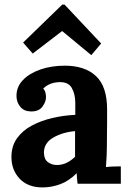

<svg xmlns="http://www.w3.org/2000/svg" viewBox="-20 -803 564 839"><path d="M319 0Q317 -14 316.5 -23.5Q316 -33 315 -46Q281 -12 243 2Q205 16 166 16Q102 16 66 -22Q30 -60 30 -117Q30 -165 54.5 -199Q79 -233 119.5 -254.5Q160 -276 209.5 -287.5Q259 -299 309 -301V-353Q309 -392 293.5 -419Q278 -446 237 -444Q195 -442 169 -416Q177 -407 179 -396.5Q181 -386 181 -378Q181 -358 165 -336.5Q149 -315 114 -316Q84 -317 68 -337Q52 -357 52 -384Q52 -424 80.5 -453.5Q109 -483 157 -499.5Q205 -516 263 -516Q351 -516 399.5 -470.5Q448 -425 448 -325Q448 -291 448 -267Q448 -243 447.5 -219Q447 -195 447 -161Q447 -147 446 -121.5Q445 -96 443 -73Q460 -75 479 -75.5Q498 -76 508 -76V0ZM308 -230Q252 -225 211.5 -201Q171 -177 172 -134Q173 -106 190 -94Q207 -82 229 -82Q252 -82 272 -92Q292 -102 308 -118ZM379 -562 252 -667H251L123 -569L81 -617L252 -783H262L422 -613Z"/></svg>

Font: Lora
Style: Bold
Weight: 700
Designer: Olga Karpushina, Alexei Vanyashin (Cyrillic)
Foundry: Cyreal
Version: Version 3.006; ttfautohint (v1.8.4.7-5d5b);gftools[0.9.30]